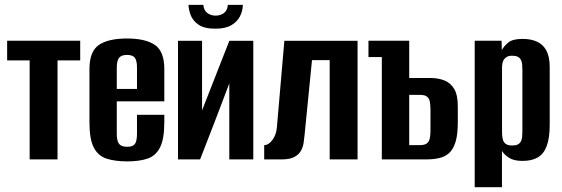

<svg xmlns="http://www.w3.org/2000/svg" viewBox="-20 -665 2343 801"><path d="M103.7 0V-413H9.8V-495H314.6V-413H220V0Z M511.6 8.3Q459.9 8.3 424.5 -3.2Q389.2 -14.7 371.2 -49.5Q353.2 -84.3 353.2 -154.4V-376.8Q353.2 -450.3 392.3 -477.3Q431.5 -504.4 509.7 -504.4Q587.6 -504.4 626.5 -477.3Q665.5 -450.3 665.5 -376.8V-242.2H467.2V-107.4Q467.2 -76.7 476.8 -64.7Q486.5 -52.6 511 -52.6Q533.9 -52.6 542.7 -64.3Q551.5 -76.1 551.5 -107.4V-186H665.5V-155.4Q665.5 -85.3 647.7 -50.1Q629.9 -15 595.5 -3.3Q561.1 8.3 511.6 8.3ZM467.2 -294H551.5V-383.3Q551.5 -411.8 542.7 -423.8Q533.9 -435.9 509.7 -435.9Q486.5 -435.9 476.8 -423.8Q467.2 -411.8 467.2 -383.3Z M722.6 0V-494.7H823V-204.5L936.7 -494.7H1036.7V0H936.6V-317Q906.3 -237.4 876.3 -158.5Q846.3 -79.6 814.8 0ZM878.3 -545.3Q832 -545.3 807.9 -562.2Q783.8 -579.1 775.3 -602.6Q766.8 -626 766.5 -644.7H828.4Q830 -622.3 844.8 -611Q859.5 -599.8 879 -599.8Q899.8 -599.8 914.2 -610.5Q928.6 -621.3 930.6 -644.7H993.2Q992.6 -619.2 980.9 -596.4Q969.1 -573.7 944.5 -559.5Q919.9 -545.3 878.3 -545.3Z M1082.2 0V-59.6Q1100.8 -59.6 1116.9 -81.5Q1133 -103.5 1135.3 -135.6L1166.3 -494.7H1471.7V0H1355.4V-414H1281.6L1251 -105.5Q1249.4 -90 1247 -71.6Q1244.7 -53.2 1236 -37Q1227.3 -20.7 1208.5 -10.4Q1189.7 0 1155.3 0Z M1572.9 0V-426.9H1517.2V-495H1687.2V-339.7H1775.1Q1807.7 -339.7 1833.5 -329.6Q1859.4 -319.6 1874.6 -294.3Q1889.9 -269.1 1889.9 -221.6V-154.6Q1889.9 -104.6 1880.8 -74Q1871.8 -43.5 1854.9 -27.7Q1838 -11.9 1813.8 -5.9Q1789.6 0 1758.4 0ZM1687.2 -59.6H1732.5Q1751.6 -59.6 1760.9 -66.9Q1770.1 -74.2 1773 -87.9Q1775.9 -101.5 1775.9 -119.9V-204.4Q1775.9 -224.9 1773.5 -239.4Q1771 -254 1761.8 -261.6Q1752.6 -269.2 1732.2 -269.2H1687.2Z M1960.4 116V-495H2072.5L2073.5 -456.2Q2082.8 -473 2100.9 -487.9Q2119 -502.7 2159.8 -502.7Q2194.6 -502.7 2220 -491.4Q2245.3 -480 2259.3 -454.3Q2273.3 -428.5 2273.3 -385V-144.8Q2273.3 -89.6 2261 -56.4Q2248.7 -23.1 2223.7 -8.4Q2198.7 6.3 2160.5 6.3Q2124.5 6.3 2104.5 -6.2Q2084.4 -18.7 2074.1 -35.4V116ZM2116.9 -58Q2131.7 -58 2140.1 -62.4Q2148.5 -66.8 2152.9 -74.7Q2157.3 -82.7 2158.3 -93.3Q2159.3 -103.9 2159.3 -117V-373.2Q2159.3 -386.4 2158.3 -397Q2157.3 -407.5 2152.9 -415.7Q2148.5 -423.8 2140.1 -428.1Q2131.7 -432.5 2116.9 -432.5Q2102.7 -432.5 2094.3 -427.7Q2085.9 -422.9 2081.5 -415.4Q2077.1 -407.9 2075.8 -399.1Q2074.4 -390.4 2074.4 -382.7V-114.1Q2074.4 -97.1 2077.5 -84.2Q2080.6 -71.3 2089.9 -64.7Q2099.1 -58 2116.9 -58Z"/></svg>

Font: Alumni Sans Thin
Style: Regular
Weight: 100
Designer: Robert E. Leuschke
Foundry: Robert E. Leuschke
Version: Version 1.018